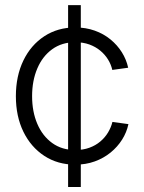

<svg xmlns="http://www.w3.org/2000/svg" viewBox="-20 -748 574 768"><path d="M252.4 0V-727.5H303.2V0ZM281.2 -89.4Q210.9 -89.4 157.2 -124.5Q103.5 -159.7 73.5 -221.2Q43.5 -282.7 43.5 -363.3Q43.5 -443.8 73.5 -505.9Q103.5 -567.9 157.2 -603Q210.9 -638.2 281.2 -638.2Q323.2 -638.2 358.9 -625.5Q394.5 -612.8 421.9 -590.3Q449.2 -567.9 467.3 -539.1Q485.4 -510.3 492.7 -477.1L429.2 -468.3Q424.3 -490.2 412.1 -510Q399.9 -529.8 381.1 -545.4Q362.3 -561 337.4 -570.1Q312.5 -579.1 281.2 -579.1Q227.5 -579.1 188.7 -551Q149.9 -522.9 129.2 -474.1Q108.4 -425.3 108.4 -363.3Q108.4 -301.3 129.2 -252.7Q149.9 -204.1 188.7 -176Q227.5 -147.9 281.2 -147.9Q312.5 -147.9 337.4 -157Q362.3 -166 381.1 -181.9Q399.9 -197.8 412.1 -218Q424.3 -238.3 429.7 -260.3L493.7 -251.5Q486.8 -218.8 468.5 -189.7Q450.2 -160.6 422.4 -137.9Q394.5 -115.2 358.9 -102.3Q323.2 -89.4 281.2 -89.4Z"/></svg>

Font: Inter 24pt Light
Style: Regular
Weight: 300
Designer: Rasmus Andersson
Foundry: rsms
Version: Version 4.001;git-66647c0bb